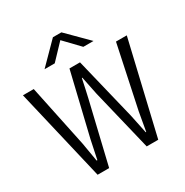

<svg xmlns="http://www.w3.org/2000/svg" viewBox="-214 -1149 1276 1323"><g transform="rotate(-30 423.5 -487.5)"><path d="M10.7 -731.4H96.7L200.2 -237.3Q218.8 -132.8 225.6 -87.9H231.4Q255.9 -205.1 262.7 -237.3L380.9 -731.4H464.8L585 -237.3Q598.6 -175.8 616.2 -87.9H620.1Q621.1 -97.7 646.5 -237.3L751 -731.4H836.9L665 0H573.2L455.1 -488.3Q428.7 -616.2 425.8 -631.8H421.9Q417 -605.5 405.3 -553.7Q393.6 -502 390.6 -488.3L274.4 0H182.6ZM229.5 -812.5 389.6 -974.6H457L619.1 -812.5H538.1L423.8 -931.6L310.5 -812.5Z"/></g></svg>

Font: Gothic A1
Style: Regular
Weight: 400
Designer: HanYang I&C Co.,Ltd.
Foundry: HanYang I&C Co.,Ltd.
Version: Version 2.50